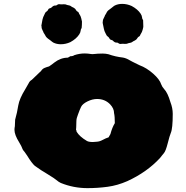

<svg xmlns="http://www.w3.org/2000/svg" viewBox="-20 -929 949 978"><path d="M425.8 29.3Q354.5 29.3 289.6 2.9Q278.3 -2.4 269 -10.7Q259.8 -19 222.2 -42Q188.5 -61.5 157.7 -84Q142.6 -96.7 118.7 -135.7Q102.5 -159.7 100.6 -160.9Q98.6 -162.1 95.2 -168.9Q89.8 -184.6 77.6 -204.1Q53.7 -242.2 53.7 -267.6Q53.7 -276.4 55.7 -286.1L57.1 -319.3Q67.4 -355.5 73.2 -392.6Q79.1 -426.8 108.4 -474.1Q117.7 -489.3 126 -504.9Q131.3 -516.6 142.1 -522.5L189.5 -567.9Q195.8 -578.1 206.5 -582.8Q217.3 -587.4 230 -590.8Q247.6 -602.5 256.8 -610.4Q289.1 -635.3 325.7 -635.3L338.4 -642.6Q351.6 -642.6 358.4 -647.9Q384.8 -656.7 411.1 -656.7Q427.2 -656.7 443.8 -653.8L452.1 -653.3Q458 -653.3 464.4 -654.3Q472.7 -655.8 502 -656.2Q518.1 -656.2 532.2 -652.8Q567.9 -640.1 606.9 -635.7Q624 -632.3 640.6 -622.1Q647.5 -618.2 654.3 -614.7Q661.1 -611.3 667 -608.4Q678.7 -602.1 690.9 -596.7Q726.6 -583.5 760 -554Q793.5 -524.4 801.3 -499Q805.7 -486.8 815.9 -475.6Q834.5 -456.1 848.1 -408.7Q859.9 -378.4 859.9 -349.1Q859.9 -274.4 850.1 -252Q844.2 -238.3 834.2 -198.7Q824.2 -159.2 814.5 -148.4Q809.6 -143.1 805.7 -137.7Q800.8 -130.4 794.9 -124Q728 -51.8 628.4 -6.3Q578.6 15.6 527.8 22.5Q477.1 29.3 425.8 29.3ZM453.1 -205.6 471.7 -207Q486.8 -207.5 502.9 -216.3Q519 -225.1 533.2 -229.5L542.5 -246.1Q551.3 -279.8 564.9 -301.8Q564.9 -336.4 561 -352.5Q561 -376.5 541 -397.5Q514.6 -424.8 474.6 -424.8Q450.7 -424.8 425.5 -412.4Q400.4 -399.9 393.1 -384.8Q386.7 -372.1 377.4 -346.2Q369.1 -326.2 369.1 -312Q369.1 -297.9 368.2 -280.3Q367.2 -272.5 367.2 -268.1Q370.1 -264.6 370.1 -258.3Q384.8 -233.4 422.9 -210.9Q432.6 -205.6 453.1 -205.6ZM279.3 -907.7H281.7Q286.1 -907.7 291 -906.7Q293.5 -906.7 295.9 -907Q298.3 -907.2 306.2 -907.2Q310.1 -907.2 313.5 -906.7Q322.8 -902.8 332.5 -901.4Q337.4 -900.4 341.3 -897.5Q342.8 -896 344.7 -895Q346.7 -894 348.1 -893.1L354.5 -890.1Q363.3 -885.7 367.7 -877.4Q369.1 -873.5 373 -871.1Q380.4 -868.2 382.3 -860.8Q383.3 -857.4 386.2 -854Q390.6 -848.1 393.8 -835.7Q397 -823.2 397.5 -819.3Q397.5 -801.3 396 -787.6V-786.6Q391.1 -779.8 390.6 -771.7Q390.1 -763.7 383.3 -753.4Q368.7 -731 338.4 -714.4Q314.9 -703.6 289.6 -703.6Q269 -703.6 252 -711.9Q249 -713.4 246.1 -715.8L234.4 -725.1Q215.8 -737.3 211.9 -746.1Q210.9 -748.5 209.5 -750.7Q208 -752.9 206.8 -755.1Q205.6 -757.3 204.1 -759.3L202.6 -761.2Q200.7 -767.6 197.3 -773.4Q191.4 -784.7 191.4 -792.5L191.9 -797.4H190.4L192.4 -807.6Q194.8 -818.4 196.3 -829.1Q199.2 -842.3 205.6 -853.5Q207.5 -857.9 209.7 -862.3Q211.9 -866.7 213.9 -867.7Q222.7 -873 226.1 -881.3Q227.5 -884.3 230.7 -885.7Q233.9 -887.2 239.3 -888.7Q241.7 -889.6 243.2 -891.6Q252 -900.9 260.7 -900.9H263.7Q267.6 -900.9 269 -902.8Q274.4 -906.7 279.3 -907.7ZM591.8 -705.1Q586.4 -706.1 581.5 -710Q579.6 -711.9 576.2 -711.9H573.2Q564.5 -711.9 555.7 -721.2Q554.2 -723.1 551.3 -724.1Q545.9 -725.6 543 -727.1Q540 -728.5 538.6 -731.4Q534.7 -739.7 526.4 -745.1Q524.4 -746.1 522.2 -750.5Q520 -754.9 517.6 -759.3Q511.2 -770.5 508.8 -783.7Q507.3 -794.4 504.4 -805.2L502.4 -815.4H503.9L503.4 -820.3Q503.4 -828.1 509.8 -839.4Q513.2 -845.2 515.1 -851.6L516.6 -853.5Q517.6 -855.5 519 -857.7Q520.5 -859.9 521.7 -862.1Q522.9 -864.3 523.9 -866.7Q528.3 -875.5 546.9 -887.7L558.6 -897Q561 -899.4 564.5 -900.9Q581.5 -909.2 602.1 -909.2Q627.4 -909.2 650.9 -898.4Q681.6 -881.8 696.3 -859.4Q703.1 -849.1 703.4 -841.1Q703.6 -833 709 -826.2V-825.2Q710 -811.5 710 -793.5Q710 -789.6 706.5 -777.1Q703.1 -764.6 698.7 -758.8Q696.3 -755.4 694.8 -752Q692.9 -744.6 686 -741.7Q682.1 -739.3 680.2 -735.4Q675.8 -727.1 667 -722.7L660.6 -719.7Q659.2 -718.8 657.5 -717.8Q655.8 -716.8 653.8 -715.3Q649.9 -712.4 645.5 -711.4Q635.3 -710 626 -706.1Q622.6 -705.6 618.7 -705.6Q610.8 -705.6 608.4 -705.8Q606 -706.1 603.5 -706.1Q598.6 -705.1 594.2 -705.1Z"/></svg>

Font: Kaph
Style: Regular
Weight: 400
Designer: GGBotNet
Foundry: f0n7.com
Version: 1.10